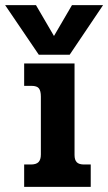

<svg xmlns="http://www.w3.org/2000/svg" viewBox="-77 -727 421 747"><path d="M-57 -707H63L133 -587L203 -707H324L194 -514H74ZM17 -87H43Q64 -87 73 -96.5Q82 -106 82 -126V-351Q82 -373 74.5 -383Q67 -393 45 -393H17V-480H213V-124Q213 -105 221.5 -96Q230 -87 250 -87H276V0H17Z"/></svg>

Font: Pridi Medium
Style: Regular
Weight: 500
Designer: Katatrad Team
Foundry: CadsonDemak
Version: Version 1.001